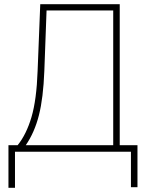

<svg xmlns="http://www.w3.org/2000/svg" viewBox="-20 -727 727 920"><path d="M20.5 -31.2H64.5Q106.4 -83 130.9 -166Q155.3 -249 160.2 -386.7L172.9 -707H553.7V-31.2H638.7V169.9H607.4V0H51.8V172.9H20.5ZM522.5 -31.2V-676.8H203.1L192.4 -386.7Q187.5 -257.8 166.5 -175Q145.5 -92.3 103.5 -31.2Z"/></svg>

Font: Pretendard GOV Thin
Style: Regular
Weight: 100
Designer: Base glyphs from Inter by Rasmus Andersson; Hangeul glyphs from Noto Sans CJK(Source Han Sans) by Jang Soo-young and Kan
Foundry: Kil Hyung-jin
Version: Version 1.309